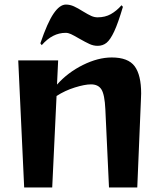

<svg xmlns="http://www.w3.org/2000/svg" viewBox="-20 -822 713 842"><path d="M60 -557H235L230 -451Q277 -504 343.5 -537Q410 -570 470 -570Q542 -570 570.5 -531.5Q599 -493 599 -412L598 -384L582 0H458L442 -343Q439 -407 425 -429.5Q411 -452 379 -452Q352 -452 308.5 -438.5Q265 -425 228 -401L209 0H86ZM327 -653Q303 -667 291 -672.5Q279 -678 268 -678Q210 -678 163 -624L157 -632Q188 -723 215 -762.5Q242 -802 269 -802Q287 -802 304.5 -794Q322 -786 344 -772Q367 -758 380.5 -752Q394 -746 408 -746Q441 -746 466 -760Q491 -774 513 -799L519 -792Q498 -721 481 -684.5Q464 -648 447.5 -634.5Q431 -621 408 -621Q390 -621 372.5 -629Q355 -637 327 -653Z"/></svg>

Font: Tiejili SC
Style: Regular
Weight: 400
Designer: Buernia
Foundry: Ershou Xiaoxi Press
Version: Version 1.100